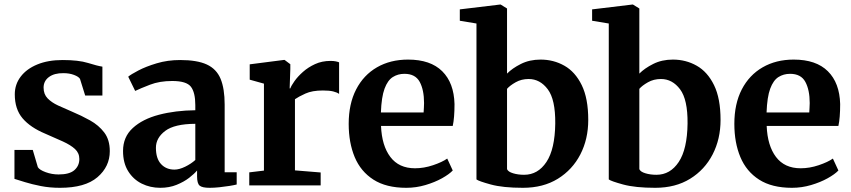

<svg xmlns="http://www.w3.org/2000/svg" viewBox="-20 -840 3858 870"><path d="M128.5 -160.5 151.5 -82.5Q159 -70 187 -59.8Q215 -49.5 245.5 -49.5Q295 -49.5 317.2 -69.2Q339.5 -89 339.5 -119.5Q339.5 -146.5 319.8 -164.8Q300 -183 264.8 -199Q229.5 -215 184.5 -234.5Q117.5 -262.5 82.2 -304Q47 -345.5 47 -412.5Q47 -457.5 73.8 -492.8Q100.5 -528 149.2 -548Q198 -568 263.5 -568Q336 -568 378.5 -554.8Q421 -541.5 444 -538V-407H366L342.5 -482.5Q336.5 -492.5 315.5 -500.5Q294.5 -508.5 267.5 -508.5Q226 -509 201.8 -491Q177.5 -473 177.5 -443Q177.5 -413 195.8 -394.2Q214 -375.5 243.2 -362Q272.5 -348.5 305.5 -334.5Q348.5 -316.5 388 -294.5Q427.5 -272.5 452.5 -239.5Q477.5 -206.5 477.5 -155Q477.5 -85 421.5 -37Q365.5 11 252 11Q205 11 164.8 3Q124.5 -5 93.8 -14.5Q63 -24 45.5 -29.5V-160.5Z M537.5 -156Q537.5 -219.5 581.8 -260Q626 -300.5 700.2 -320Q774.5 -339.5 865 -340.5V-363.5Q865 -421 845 -447Q825 -473 760.5 -473Q703 -473 659.8 -456.2Q616.5 -439.5 592.5 -428L561 -492.5Q572.5 -502.5 606.8 -520.5Q641 -538.5 690.2 -553.2Q739.5 -568 796.5 -568Q873 -568 917 -547.8Q961 -527.5 979.5 -483Q998 -438.5 998 -366V-59.5H1052.5V-4Q1041 -1 1019.5 2.5Q998 6 974 8.5Q950 11 930 11Q896 11 884.5 1Q873 -9 873 -40.5V-67.5Q860.5 -52.5 837 -34.2Q813.5 -16 780.2 -2.5Q747 11 706 11Q660.5 11 622.2 -8Q584 -27 560.8 -64.2Q537.5 -101.5 537.5 -156ZM770.5 -71.5Q792 -71.5 818.8 -84.5Q845.5 -97.5 865 -115V-279Q770.5 -278.5 728.5 -246.8Q686.5 -215 686.5 -170.5Q686.5 -121.5 709.8 -96.5Q733 -71.5 770.5 -71.5Z M1109.5 0V-59L1176 -67V-461L1111.5 -479V-548.5L1267 -568.5H1269.5L1295.5 -549V-527L1292.5 -439.5H1295.5Q1300 -452 1314.5 -472.5Q1329 -493 1352.5 -514Q1376 -535 1407.5 -549.5Q1439 -564 1477.5 -564Q1491.5 -564 1501.2 -562Q1511 -560 1516.5 -557.5V-414.5Q1507 -421.5 1489.5 -425.8Q1472 -430 1443 -430Q1394.5 -430 1363.8 -416Q1333 -402 1316.5 -390.5V-68L1433 -58.5V0Z M1821 11Q1730 11 1672.2 -26Q1614.5 -63 1587.2 -128.2Q1560 -193.5 1560 -278.5Q1560 -369.5 1593.8 -434.8Q1627.5 -500 1688.2 -535Q1749 -570 1829 -570Q1930.5 -570 1983.8 -517.2Q2037 -464.5 2039.5 -368.5Q2039.5 -305.5 2031.5 -269.5H1706.5Q1710 -180 1748.8 -128.8Q1787.5 -77.5 1860.5 -77.5Q1901 -77.5 1942.5 -91.5Q1984 -105.5 2006.5 -121.5L2031.5 -67.5Q2015.5 -50.5 1982.8 -32.2Q1950 -14 1907.8 -1.5Q1865.5 11 1821 11ZM1706 -330.5H1899.5Q1900 -341 1900.8 -352.5Q1901.5 -364 1901.5 -373Q1901.5 -432.5 1881.8 -469Q1862 -505.5 1812.5 -505.5Q1783 -505.5 1759.8 -490.8Q1736.5 -476 1722.5 -438.2Q1708.5 -400.5 1706 -330.5Z M2063.5 -746V-797.5L2246.5 -819.5H2248.5L2277.5 -801.5V-506.5Q2301 -530.5 2340.2 -550.2Q2379.5 -570 2429.5 -570Q2488.5 -570 2537.5 -542.2Q2586.5 -514.5 2616 -454.2Q2645.5 -394 2645.5 -296.5Q2645.5 -210 2609.8 -140.5Q2574 -71 2507.8 -30Q2441.5 11 2349.5 11Q2259 11 2204 -4Q2149 -19 2139 -27V-733.5ZM2375.5 -482Q2342.5 -482 2316.5 -467.2Q2290.5 -452.5 2277.5 -437.5V-73.5Q2282.5 -61.5 2305 -54.8Q2327.5 -48 2355 -48Q2417.5 -48 2456 -106Q2494.5 -164 2496 -280.5Q2497 -389 2462 -435.5Q2427 -482 2375.5 -482Z M2663 -746V-797.5L2846 -819.5H2848L2877 -801.5V-506.5Q2900.5 -530.5 2939.8 -550.2Q2979 -570 3029 -570Q3088 -570 3137 -542.2Q3186 -514.5 3215.5 -454.2Q3245 -394 3245 -296.5Q3245 -210 3209.2 -140.5Q3173.5 -71 3107.2 -30Q3041 11 2949 11Q2858.5 11 2803.5 -4Q2748.5 -19 2738.5 -27V-733.5ZM2975 -482Q2942 -482 2916 -467.2Q2890 -452.5 2877 -437.5V-73.5Q2882 -61.5 2904.5 -54.8Q2927 -48 2954.5 -48Q3017 -48 3055.5 -106Q3094 -164 3095.5 -280.5Q3096.5 -389 3061.5 -435.5Q3026.5 -482 2975 -482Z M3568.5 11Q3477.5 11 3419.8 -26Q3362 -63 3334.8 -128.2Q3307.5 -193.5 3307.5 -278.5Q3307.5 -369.5 3341.2 -434.8Q3375 -500 3435.8 -535Q3496.5 -570 3576.5 -570Q3678 -570 3731.2 -517.2Q3784.5 -464.5 3787 -368.5Q3787 -305.5 3779 -269.5H3454Q3457.5 -180 3496.2 -128.8Q3535 -77.5 3608 -77.5Q3648.5 -77.5 3690 -91.5Q3731.5 -105.5 3754 -121.5L3779 -67.5Q3763 -50.5 3730.2 -32.2Q3697.5 -14 3655.2 -1.5Q3613 11 3568.5 11ZM3453.5 -330.5H3647Q3647.5 -341 3648.2 -352.5Q3649 -364 3649 -373Q3649 -432.5 3629.2 -469Q3609.5 -505.5 3560 -505.5Q3530.5 -505.5 3507.2 -490.8Q3484 -476 3470 -438.2Q3456 -400.5 3453.5 -330.5Z"/></svg>

Font: Merriweather
Style: Bold
Weight: 700
Designer: Eben Sorkin
Foundry: Eben Sorkin
Version: Version 2.100; ttfautohint (v1.7.19-72a1) -l 8 -r 50 -G 200 